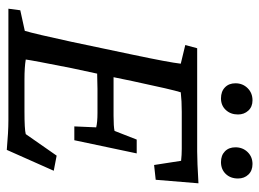

<svg xmlns="http://www.w3.org/2000/svg" viewBox="-122 -660 786 583"><g transform="rotate(90 271.5 -368.0)"><path d="M278.3 -645.5Q257.3 -645.5 244.9 -657.5Q232.4 -669.4 232.4 -689.5Q232.4 -711.4 247.1 -726.3Q261.7 -741.2 284.2 -741.2Q303.7 -741.2 315.4 -728.5Q327.1 -715.8 327.1 -697.3Q327.1 -674.8 313.5 -660.2Q299.8 -645.5 278.3 -645.5ZM471.7 -645.5Q451.2 -645.5 439 -657.5Q426.8 -669.4 426.8 -689.5Q426.8 -711.4 441.2 -726.3Q455.6 -741.2 477.5 -741.2Q497.6 -741.2 509.5 -728.8Q521.5 -716.3 521.5 -697.3Q521.5 -674.3 507.6 -659.9Q493.7 -645.5 471.7 -645.5ZM363.3 -200.2 366.2 -266.6Q350.6 -270.5 322.3 -270.5H249Q242.7 -270.5 227.3 -270Q211.9 -269.5 203.1 -269.5L186.5 -192.4Q162.6 -71.8 160.2 -52.7Q183.6 -48.8 220.7 -48.8H317.4Q372.6 -48.8 386.7 -52.7L452.1 -146.5L498 -137.7L434.6 4.9Q379.4 0 344.7 0H5.9L10.7 -36.1L73.2 -49.8Q82.5 -81.1 106.4 -191.4L145.5 -377Q168.9 -487.8 172.9 -523.4L116.2 -537.1L126 -573.2H439.5Q469.7 -573.2 536.1 -577.1L525.4 -447.3L480.5 -442.4L467.8 -524.4Q450.2 -526.4 431.6 -526.4H319.3Q286.1 -526.4 259.8 -523.4Q252 -500 225.6 -376L213.9 -319.3H257.8H331.1Q363.8 -319.3 377 -322.3L403.3 -389.6H445.3L405.3 -200.2Z"/></g></svg>

Font: Crimson Pro
Style: Italic
Weight: 400
Italic angle: -12°
Designer: Jacques Le Bailly
Foundry: Baron von Fonthausen
Version: Version 1.003